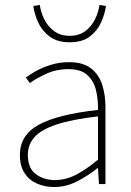

<svg xmlns="http://www.w3.org/2000/svg" viewBox="-20 -740 526 772"><path d="M198 12Q161 12 129.5 -1.5Q98 -15 79 -43.5Q60 -72 60 -117Q60 -197 136 -238.5Q212 -280 374 -298Q375 -337 366.5 -375Q358 -413 332 -437.5Q306 -462 256 -462Q205 -462 164 -442.5Q123 -423 100 -406L84 -428Q99 -440 125 -454.5Q151 -469 185 -479.5Q219 -490 258 -490Q314 -490 346 -465Q378 -440 391 -399Q404 -358 404 -310V0H378L374 -64H372Q335 -34 290.5 -11Q246 12 198 12ZM200 -16Q244 -16 285 -37Q326 -58 374 -98V-272Q269 -260 207.5 -239.5Q146 -219 119 -189Q92 -159 92 -118Q92 -63 124.5 -39.5Q157 -16 200 -16ZM260 -570Q210 -570 179 -593.5Q148 -617 133 -651Q118 -685 114 -716L140 -720Q144 -691 158 -662.5Q172 -634 197.5 -615Q223 -596 260 -596Q298 -596 323 -615Q348 -634 362 -662.5Q376 -691 380 -720L406 -716Q402 -685 387 -651Q372 -617 341.5 -593.5Q311 -570 260 -570Z"/></svg>

Font: Source Sans Variable
Style: Regular
Weight: 200
Designer: Paul D. Hunt
Foundry: Adobe Systems Incorporated
Version: Version 3.006;hotconv 1.0.111;makeotfexe 2.5.65597